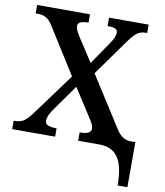

<svg xmlns="http://www.w3.org/2000/svg" viewBox="-98 -794 928 1083"><g transform="rotate(10 366.0 -252.0)"><path d="M510 0H387V-48H392Q452 -48 452 -81Q452 -93 446 -105.5Q440 -118 419 -150L324 -298L215 -144Q189 -107 189 -80Q189 -63 204 -55.5Q219 -48 252 -48H255V0H9V-48H15Q49 -48 70 -63.5Q91 -79 119 -118L290 -351L125 -613Q108 -641 87.5 -653.5Q67 -666 39 -666H26V-714H329V-666H326Q268 -666 268 -637Q268 -627 273.5 -613.5Q279 -600 293 -578L380 -444L470 -576Q496 -613 496 -637Q496 -654 481.5 -660Q467 -666 441 -666H438V-714H665V-666H656Q627 -666 607 -651Q587 -636 557 -594L412 -391L591 -110Q612 -75 633.5 -61.5Q655 -48 680 -48H706V210H650Q650 100 615.5 50Q581 0 510 0Z"/></g></svg>

Font: Noto Serif SemiBold
Style: Regular
Weight: 600
Designer: Monotype Design Team
Foundry: Monotype Imaging Inc.
Version: Version 1.001